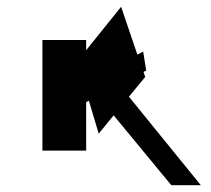

<svg xmlns="http://www.w3.org/2000/svg" viewBox="-20 -546 623 566"><path d="M403 -334 411 -338 402 -394 385 -385 337 -526 234 -398V-428H105V-102H234V-245L242 -249L271 -152L315 -206L485 0H572L360 -261L408 -319Z"/></svg>

Font: Montserrat-Alt1
Style: Regular
Weight: 400
Designer: Differentunic
Foundry: Differentunic
Version: Version 7.222